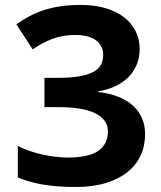

<svg xmlns="http://www.w3.org/2000/svg" viewBox="-20 -744 648 774"><path d="M543 -546.9Q543 -511.2 530.5 -481.9Q518.1 -452.6 495.8 -431.2Q473.6 -409.7 443.1 -395.8Q412.6 -381.8 376 -376V-373Q420.9 -368.2 456.1 -354.2Q491.2 -340.3 515.4 -318.6Q539.6 -296.9 552.2 -267.8Q564.9 -238.8 564.9 -203.1Q564.9 -156.2 546.9 -117.2Q528.8 -78.1 493.2 -49.8Q457.5 -21.5 405.5 -5.9Q353.5 9.8 285.2 9.8Q209.5 9.8 151.9 -0.2Q94.2 -10.3 51.8 -28.8V-155.8Q72.8 -144.5 98.4 -135.7Q124 -127 150.6 -121.1Q177.2 -115.2 203.6 -112.1Q230 -108.9 252.9 -108.9Q337.9 -108.9 376.5 -136.2Q415 -163.6 415 -213.9Q415 -239.7 401.1 -258.1Q387.2 -276.4 361.3 -288.6Q335.4 -300.8 298.8 -306.4Q262.2 -312 216.8 -312H159.2V-430.2H210Q264.6 -430.2 300.5 -436.5Q336.4 -442.9 357.7 -454.8Q378.9 -466.8 387.5 -483.9Q396 -501 396 -522.9Q396 -559.6 367.2 -581.3Q338.4 -603 282.2 -603Q232.9 -603 190.9 -587.2Q148.9 -571.3 111.8 -544.9L45.9 -646Q71.3 -664.1 98.4 -678.5Q125.5 -692.9 156.7 -703.1Q188 -713.4 224.9 -718.8Q261.7 -724.1 306.2 -724.1Q361.8 -724.1 406 -710.9Q450.2 -697.8 480.5 -674.1Q510.7 -650.4 526.9 -617.9Q543 -585.4 543 -546.9Z"/></svg>

Font: Droid Sans
Style: Bold
Weight: 700
Foundry: Ascender Corporation
Version: Version 1.00 build 112